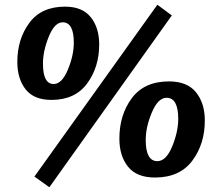

<svg xmlns="http://www.w3.org/2000/svg" viewBox="-20 -740 911 809"><path d="M483 -156Q483 -256 535.5 -326.5Q588 -397 692 -397Q769 -397 806 -351Q843 -305 843 -232Q843 -133 790 -62.5Q737 8 633 8Q556 8 519.5 -37.5Q483 -83 483 -156ZM731 -239Q731 -328 682 -328Q646 -328 620 -266.5Q594 -205 594 -150Q594 -61 643 -61Q680 -61 705.5 -123Q731 -185 731 -239ZM53 -479Q53 -575 103.5 -643.5Q154 -712 254 -712Q327 -712 362.5 -667.5Q398 -623 398 -553Q398 -457 347 -388Q296 -319 197 -319Q123 -319 88 -363.5Q53 -408 53 -479ZM291 -560Q291 -646 244 -646Q210 -646 185.5 -585.5Q161 -525 161 -472Q161 -386 206 -386Q241 -386 266 -446.5Q291 -507 291 -560ZM643 -720 704 -675 188 49 125 4Z"/></svg>

Font: Andada SC
Style: Bold Italic
Weight: 700
Italic angle: -8.29999°
Designer: Carolina Giovagnoli
Foundry: Carolina Giovagnoli
Version: Version 1.003